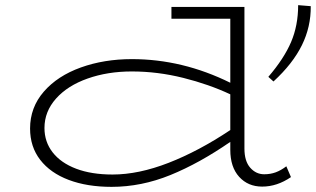

<svg xmlns="http://www.w3.org/2000/svg" viewBox="-20 -713 1229 747"><path d="M1112 -24Q1058 13 1000 13Q945 13 910.5 -25Q876 -63 876 -130V-161Q756 -78 643 -32Q530 14 414 14Q319 14 247.5 -13Q176 -40 136.5 -91Q97 -142 97 -213Q97 -295 150.5 -356.5Q204 -418 294.5 -450.5Q385 -483 493 -483Q690 -483 876 -391V-640H647V-686H931V-135Q931 -86 953.5 -60.5Q976 -35 1008 -35Q1032 -35 1052.5 -42.5Q1073 -50 1094 -66ZM876 -207V-346Q793 -385 693 -410Q593 -435 493 -435Q399 -435 321 -407.5Q243 -380 198 -329.5Q153 -279 153 -215Q153 -161 185 -120Q217 -79 276.5 -56.5Q336 -34 418 -34Q519 -34 636 -79.5Q753 -125 876 -207ZM1189 -689Q1190 -609 1154.5 -537Q1119 -465 1044 -396L1024 -414Q1085 -485 1112.5 -549.5Q1140 -614 1140 -693Z"/></svg>

Font: BioRhyme Expanded Light
Style: Regular
Weight: 300
Width: 7
Designer: Aoife Mooney
Foundry: Aoife Mooney Type
Version: Version 1.001